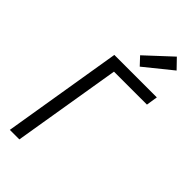

<svg xmlns="http://www.w3.org/2000/svg" viewBox="-302 -1048 1112 1112"><g transform="rotate(45 254.5 -492.0)"><path d="M40 0 161 -735H509L498 -665H228L118 0ZM313 -791 268 -839 424 -984 480 -926Z"/></g></svg>

Font: Iosevka Curly Oblique
Style: Regular
Weight: 400
Italic angle: -9°
Monospace: yes
Designer: Belleve Invis
Foundry: Belleve Invis
Version: Version 11.1.0; ttfautohint (v1.8.3)